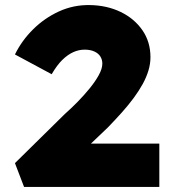

<svg xmlns="http://www.w3.org/2000/svg" viewBox="-20 -738 679 758"><path d="M75 0 39 -94 236 -288Q261 -310 286 -335.5Q311 -361 333.5 -388.5Q356 -416 370 -441.5Q384 -467 384 -487Q384 -502 376.5 -514.5Q369 -527 353 -534.5Q337 -542 314 -542Q291 -542 269 -532Q247 -522 226 -501.5Q205 -481 184 -445L39 -523Q66 -578 111 -622.5Q156 -667 213 -693Q270 -719 334 -718Q402 -717 456 -691Q510 -665 542 -619Q574 -573 574 -512Q574 -486 566 -459.5Q558 -433 543.5 -406.5Q529 -380 508 -351.5Q487 -323 461 -294Q435 -265 406 -235L231 -68L221 -171H609V0Z"/></svg>

Font: Lexend Exa ExtraBold
Style: Regular
Weight: 800
Designer: Bonnie Shaver-Troup, Thomas Jockin
Foundry: Lexend
Version: Version 1.007